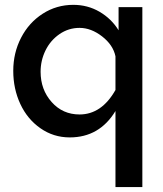

<svg xmlns="http://www.w3.org/2000/svg" viewBox="-20 -552 668 785"><path d="M34.2 -262.2Q34.2 -335.9 66.2 -397.7Q98.1 -459.5 154.5 -495.8Q210.9 -532.2 279.8 -532.2Q338.4 -532.2 387 -503.9Q435.5 -475.6 464.8 -428.2V-522.9H562V212.9H452.1V-98.1Q386.7 9.8 265.1 9.8Q198.7 9.8 145.3 -27.6Q91.8 -64.9 63 -127Q34.2 -189 34.2 -262.2ZM452.1 -184.1V-321.8Q442.4 -368.2 397.5 -403.1Q352.5 -438 305.2 -438Q260.3 -438 223.1 -412.4Q186 -386.7 166 -345.7Q146 -304.7 146 -258.8Q146 -185.5 191.2 -134.8Q236.3 -84 305.2 -84Q395.5 -84 452.1 -184.1Z"/></svg>

Font: Rawline SemiBold
Style: Regular
Weight: 600
Designer: Matt McInerney, Pablo Impallari, Rodrigo Fuenzalida
Foundry: Matt McInerney, Pablo Impallari, Rodrigo Fuenzalida
Version: Version 4.020;PS 004.020;hotconv 1.0.88;makeotf.lib2.5.64775